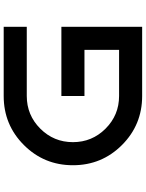

<svg xmlns="http://www.w3.org/2000/svg" viewBox="105 -895 790 1040"><g transform="rotate(-90 500.0 -375.0)"><path d="M500 -750H875V-625H500Q396.5 -625 323.2 -551.8Q250 -478.5 250 -375Q250 -271.5 323.2 -198.2Q396.5 -125 500 -125H750V-312.5H500V-437.5H875V0H500Q343.8 0 234.4 -109.4Q125 -218.8 125 -375Q125 -531.2 234.4 -640.6Q343.8 -750 500 -750Z"/></g></svg>

Font: Xanmono
Style: Regular
Weight: 400
Designer: GGBotNet
Foundry: GGBotNet
Version: 1.00